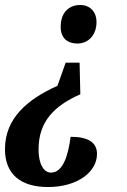

<svg xmlns="http://www.w3.org/2000/svg" viewBox="-33 -561 509 772"><path d="M289 -541C252 -541 211 -518 211 -453C211 -407 239 -386 278 -386C324 -386 355 -422 355 -472C355 -515 328 -541 289 -541ZM287 -309H231L198 -216C78 -162 -13 -86 -13 39C-13 141 52 191 160 191C279 191 357 130 357 58C357 12 322 -11 251 -11C241 65 220 133 172 133C143 133 122 99 122 40C122 -76 189 -137 290 -182Z"/></svg>

Font: Noto Serif Tamil ExtraCondensed
Style: Bold Italic
Weight: 700
Width: 2
Italic angle: -12°
Designer: Indian Type Foundry, Tom Grace, and the Monotype Design Team
Foundry: Monotype Imaging Inc.
Version: Version 2.003